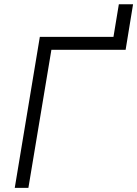

<svg xmlns="http://www.w3.org/2000/svg" viewBox="-20 -905 661 925"><path d="M51.1 0 171.9 -727.3H526.6L552.6 -884.6H621.1L585.2 -665.1H227.6L116.8 0Z"/></svg>

Font: Inter Light  BETA
Style: Italic
Weight: 300
Italic angle: 9.39999°
Designer: Rasmus Andersson
Foundry: rsms
Version: Version 3.011;git-f93a4a705